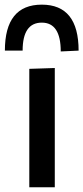

<svg xmlns="http://www.w3.org/2000/svg" viewBox="-44 -786 350 806"><path d="M79 0V-497L186 -500.5V0ZM211 -570Q211 -691 131.5 -691Q51 -691 51 -573.5H-23.5Q-23.5 -766.5 131.5 -766.5Q286 -766.5 286 -573.5Z"/></svg>

Font: Heraclito Medium
Style: Regular
Weight: 500
Designer: Kostas Bartsokas (font) & Cristiano Sobral (main changes)
Foundry: Kostas Bartsokas (font) & Cristiano Sobral (main changes)
Version: Version 1.00;July 8, 2020;FontCreator 13.0.0.2655 64-bit